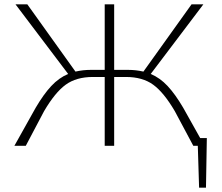

<svg xmlns="http://www.w3.org/2000/svg" viewBox="-20 -678 1034 893"><path d="M911 -36H942L938 195H906L900 0H879L793 -161Q742 -248 692.5 -284Q643 -320 566 -320H511V0H467V-320H412Q335 -320 285.5 -284Q236 -248 185 -161L100 0H47L146 -177Q183 -240 218.5 -278Q254 -316 297 -334L52 -658H107L331 -345Q366 -353 402 -353H467V-658H511V-353H576Q612 -353 647 -345L871 -658H926L681 -334Q724 -316 759.5 -278Q795 -240 832 -177Z"/></svg>

Font: EauTest Light
Style: Regular
Weight: 300
Designer: Christian Thalmann (Catharsis Fonts)
Version: Version 0.001;PS 000.001;hotconv 1.0.88;makeotf.lib2.5.64775